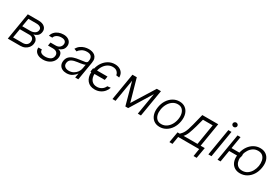

<svg xmlns="http://www.w3.org/2000/svg" viewBox="93 -1975 4919 3374"><g transform="rotate(30 2553.0 -287.5)"><path d="M36.6 0 127.5 -545.5H346.9Q430 -545.5 473.2 -505Q516.3 -464.5 506 -401.6Q497.2 -349.4 464.3 -323.3Q431.5 -297.2 389.2 -288Q411.9 -283.4 435.7 -266.9Q459.5 -250.4 473.4 -220.3Q487.2 -190.3 479.8 -145.2Q473 -105.1 447.3 -72.1Q421.5 -39.1 381.2 -19.5Q340.9 0 289.8 0ZM106.5 -64.3H300.8Q348.4 -64.6 378.9 -87.2Q409.4 -109.7 415.1 -148.1Q423.3 -195 400.7 -221.6Q378.2 -248.2 332 -248.6H137.8ZM147.7 -315.3H307.2Q362.9 -315.3 399.3 -338.2Q435.7 -361.2 441.4 -400.9Q448.5 -438.2 420.1 -460Q391.7 -481.9 336.6 -481.9H176.1Z M581.3 -133.9H652Q648.4 -93.8 678.3 -73.5Q708.1 -53.3 761.7 -52.9Q816.8 -53.3 859.7 -75.1Q902.7 -96.9 910.9 -148.1Q918.3 -192.8 890.6 -220.2Q862.9 -247.5 808.6 -247.5H709.5L720.9 -315H820Q874.3 -314.6 903.9 -339.7Q933.6 -364.7 939.6 -402Q946.4 -441.4 922.4 -465.4Q898.4 -489.3 845.5 -489Q793 -489.3 753.9 -465.7Q714.8 -442.1 706.3 -405.2H637.8Q646.7 -447.4 676.5 -480.8Q706.3 -514.2 752 -533.4Q797.6 -552.6 853 -552.6Q907.3 -552.6 944.4 -532Q981.5 -511.4 998 -477.1Q1014.6 -442.8 1007.5 -400.9Q1000 -354 970.2 -325.8Q940.3 -297.6 903.8 -285.9L902.3 -280.2Q946.7 -277 966.1 -239.2Q985.4 -201.3 977.3 -152.3Q969.1 -103 937.5 -66.1Q905.9 -29.1 857.8 -8.7Q809.7 11.7 752.1 11.7Q697.1 11.7 656.4 -7.3Q615.8 -26.3 595.7 -59.3Q575.6 -92.3 581.3 -133.9Z M1229.8 12.4Q1180.4 12.4 1142.8 -6.9Q1105.1 -26.3 1086.8 -63Q1068.5 -99.8 1076.7 -152.3Q1085.9 -206.3 1118.1 -238.1Q1150.2 -269.9 1200.3 -286.2Q1250.4 -302.6 1313.2 -310Q1382.8 -318.5 1421 -325.6Q1459.2 -332.7 1464.5 -363.3L1466.6 -376.1Q1475.9 -431.8 1449.6 -464Q1423.3 -496.1 1361.5 -496.1Q1302.6 -496.1 1259.4 -470Q1216.3 -443.9 1195.3 -409.1L1139.2 -430.8Q1164.8 -475.5 1202.1 -502.3Q1239.3 -529.1 1282 -541Q1324.6 -552.9 1366.1 -552.9Q1397.4 -552.9 1429.9 -544.7Q1462.4 -536.6 1488.1 -516.5Q1513.8 -496.4 1526.1 -460.9Q1538.4 -425.4 1529.1 -370.4L1467.3 0H1404.1L1418.7 -86.3H1414.8Q1392 -50.1 1345 -18.8Q1297.9 12.4 1229.8 12.4ZM1245.7 -45.5Q1296.2 -45.5 1337.2 -67.6Q1378.2 -89.8 1404.8 -127.1Q1431.5 -164.4 1438.6 -209.2L1451.7 -288Q1441.1 -279.1 1414.4 -272.5Q1387.8 -266 1357.4 -261.7Q1327.1 -257.5 1304.7 -254.6Q1234 -246.1 1191.2 -222.7Q1148.4 -199.2 1140.3 -149.5Q1132.1 -100.1 1162.1 -72.8Q1192.1 -45.5 1245.7 -45.5Z M1887.4 -298.3 1875.7 -223.4H1665.8Q1664.1 -142.4 1703.7 -95.2Q1743.3 -47.9 1812.1 -48.3Q1863.6 -47.9 1906.2 -74.4Q1948.9 -100.9 1969.5 -149.1L2035.9 -156.6Q2022 -110.1 1989.5 -71.7Q1957 -33.4 1909.4 -10.8Q1861.9 11.7 1802.2 11.7Q1702.1 11.7 1649 -52.9Q1595.9 -117.5 1601.2 -223.4H1583.5L1595.9 -298.3H1611.9Q1629.3 -373.2 1670.1 -430.4Q1710.9 -487.6 1768.8 -520.1Q1826.7 -552.6 1894.2 -552.6Q1949.6 -552.6 1990.6 -531.6Q2031.6 -510.7 2053.6 -473.4Q2075.6 -436.1 2073.2 -386.4L2009.2 -394.5Q2006.4 -431.1 1975.5 -461.6Q1944.6 -492.2 1885.7 -492.5Q1837.4 -492.5 1794.7 -468.6Q1752.1 -444.6 1720.9 -401.1Q1689.6 -357.6 1675.8 -298.3Z M2465.9 -95.5 2745.7 -545.5H2829.5L2738.6 0H2674.7L2747.9 -438.2L2479 0H2421.9L2298.7 -451.7L2223.4 0H2160.2L2251.1 -545.5H2339.1Z M3120 11.4Q3048.3 11.4 2999.5 -25Q2950.6 -61.4 2930.2 -126.1Q2909.8 -190.7 2923.7 -275.2Q2937.1 -357.6 2977.5 -420.1Q3017.8 -482.6 3076.7 -517.8Q3135.7 -552.9 3204.9 -552.9Q3277 -552.9 3325.8 -516.3Q3374.6 -479.8 3395.1 -415.1Q3415.5 -350.5 3401.6 -265.6Q3388.1 -183.9 3347.8 -121.4Q3307.5 -58.9 3248.6 -23.8Q3189.6 11.4 3120 11.4ZM3121.1 -46.5Q3179 -46.5 3224.8 -77.6Q3270.6 -108.7 3300.4 -160.7Q3330.3 -212.7 3340.2 -275.2Q3350.1 -335.2 3338.2 -385.1Q3326.3 -435 3293 -465.2Q3259.6 -495.4 3204.2 -495.4Q3146.7 -495.4 3100.9 -464Q3055 -432.5 3025.2 -380.3Q2995.4 -328.1 2985.1 -265.6Q2975.1 -206 2986.9 -156.1Q2998.6 -106.2 3032.1 -76.3Q3065.7 -46.5 3121.1 -46.5Z M3405.5 155.2 3443.5 -64.3H3489.7Q3508.9 -83.5 3524.3 -102.3Q3539.8 -121.1 3553.6 -147Q3567.5 -172.9 3581.5 -213.6Q3595.5 -254.3 3611.5 -317.1L3668.7 -545.5H3991.8L3912.6 -64.3H3996.4L3958.5 155.2H3895.2L3920.1 0H3493.6L3468 155.2ZM3566.4 -64.3H3848.7L3916.9 -480.1H3719.5L3675.8 -317.1Q3651.6 -232.2 3627.1 -167.1Q3602.6 -101.9 3566.4 -64.3Z M4106.2 0 4197.1 -545.5H4260.7L4169.7 0ZM4251.4 -639.2Q4231.9 -639.2 4218 -652.7Q4204.2 -666.2 4204.5 -685.4Q4205.3 -703.5 4219.3 -716.8Q4233.3 -730.1 4252.5 -730.1Q4272.4 -730.1 4286.2 -716.4Q4300.1 -702.8 4299.4 -683.6Q4299 -665.5 4284.8 -652.3Q4270.6 -639.2 4251.4 -639.2Z M4444.6 -545.5 4403.8 -299.4H4562.5Q4581 -376.8 4622.2 -433.6Q4663.4 -490.4 4720.7 -521.5Q4778.1 -552.6 4845.2 -552.6Q4916.9 -552.6 4965.7 -517.6Q5014.6 -482.6 5034.8 -418.9Q5055 -355.1 5040.8 -268.8Q5026.6 -183.9 4985.3 -120.7Q4943.9 -57.5 4883.5 -22.9Q4823.2 11.7 4751.4 11.7Q4685 11.7 4638 -18.5Q4590.9 -48.7 4568.2 -104Q4545.5 -159.4 4552.2 -234.7H4392.8L4353.7 0H4292.3L4383.5 -545.5ZM4634.2 -299.4 4623.6 -234.7H4616.5Q4613.3 -184.3 4627.1 -141.9Q4641 -99.4 4674.2 -73.9Q4707.4 -48.3 4762.1 -48.3Q4822.8 -48.3 4867.4 -79.5Q4911.9 -110.8 4939.6 -161.2Q4967.3 -211.6 4976.9 -268.8Q4985.8 -326.3 4975 -377.5Q4964.1 -428.6 4930 -460.6Q4896 -492.5 4835.2 -492.5Q4779.8 -492.5 4737.6 -465.6Q4695.3 -438.6 4667.3 -394.7Q4639.2 -350.9 4626.4 -299.4Z"/></g></svg>

Font: Inter UI Light
Style: Italic
Weight: 300
Italic angle: 9.39999°
Designer: Rasmus Andersson
Foundry: rsms
Version: 3.2;8d6f07862